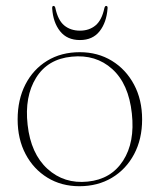

<svg xmlns="http://www.w3.org/2000/svg" viewBox="-20 -634 552 664"><path d="M256 -453.5Q318 -453.5 366.8 -423.8Q415.5 -394 443.5 -341.5Q471.5 -289 471.5 -221Q471.5 -153 443.8 -100.8Q416 -48.5 367 -19.2Q318 10 254.5 10Q192.5 10 144.2 -19.5Q96 -49 68.5 -101Q41 -153 41 -221Q41 -289.5 67.8 -341.8Q94.5 -394 143 -423.8Q191.5 -453.5 256 -453.5ZM283.5 -6Q364 -14 405.5 -78Q447 -142 436 -241.5Q425 -344 368.2 -395.2Q311.5 -446.5 228 -438Q145 -430 104.8 -365Q64.5 -300 75.5 -202.5Q86.5 -102.5 144.2 -50Q202 2.5 283.5 -6ZM256.5 -528Q288.5 -528 310.2 -546Q332 -564 341 -606Q343 -613.5 347 -613.5Q353 -613.5 352 -605Q348.5 -556.5 324.5 -526Q300.5 -495.5 256.5 -495.5Q212 -495.5 187.8 -526Q163.5 -556.5 160.5 -605Q160 -613.5 165 -613.5Q170 -613.5 171.5 -606Q180.5 -564 202.2 -546Q224 -528 256.5 -528Z"/></svg>

Font: Fraunces 72pt Thin
Style: Regular
Weight: 100
Version: Version 1.000;[b76b70a41]